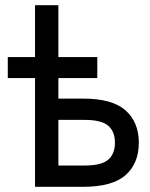

<svg xmlns="http://www.w3.org/2000/svg" viewBox="-20 -720 580 740"><path d="M10 -500H115V-700H205V-500H355V-419H205V-340H300Q413 -340 464 -294.5Q515 -249 515 -170Q515 -90 464 -45Q413 0 300 0H115V-419H10ZM205 -258V-82H305Q371 -82 397 -104.5Q423 -127 423 -170Q423 -213 397 -235.5Q371 -258 305 -258Z"/></svg>

Font: Retni Sans Medium
Style: Regular
Weight: 500
Designer: Vitaly Kuzmin
Foundry: ParaType Ltd.
Version: Version 1.00;March 2, 2019;FontCreator 11.5.0.2425 64-bit; t